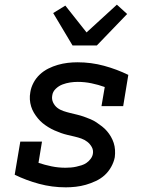

<svg xmlns="http://www.w3.org/2000/svg" viewBox="-20 -795 640 823"><path d="M262 8Q203 8 147.5 -7Q92 -22 43 -46L67 -188H160L145 -97Q172 -88 201 -82Q230 -76 261 -76Q272 -76 284 -77Q296 -78 307 -80.5Q318 -83 329.5 -86.5Q341 -90 351 -97Q361 -104 368.5 -114Q376 -124 378 -135Q381 -151 373.5 -164.5Q366 -178 354.5 -187Q343 -196 329 -201Q315 -206 300 -209.5Q285 -213 270 -216.5Q255 -220 241 -225Q227 -230 213.5 -236Q200 -242 187 -250Q174 -258 163 -267Q152 -276 142.5 -287.5Q133 -299 125.5 -311.5Q118 -324 113.5 -338.5Q109 -353 108 -368.5Q107 -384 110 -400Q113 -420 123.5 -440Q134 -460 150.5 -475.5Q167 -491 187 -501Q207 -511 228 -517Q249 -523 270 -525.5Q291 -528 312 -528Q371 -528 426 -513Q481 -498 530 -474L508 -340H415L429 -422Q401 -432 372 -438Q343 -444 313 -444Q297 -444 280.5 -441.5Q264 -439 248 -433Q232 -427 219 -414.5Q206 -402 204 -386Q201 -370 207.5 -356Q214 -342 225.5 -333Q237 -324 252 -319Q267 -314 281.5 -310.5Q296 -307 310.5 -303.5Q325 -300 339.5 -295Q354 -290 368 -284Q382 -278 394 -270Q406 -262 417.5 -253Q429 -244 438.5 -233Q448 -222 455.5 -209Q463 -196 467.5 -182Q472 -168 473 -152.5Q474 -137 472 -121Q468 -100 456.5 -79.5Q445 -59 428.5 -44Q412 -29 390.5 -19Q369 -9 348 -3Q327 3 305 5.5Q283 8 262 8ZM291 -600 208 -739 260 -771 351 -656 481 -775 525 -735 395 -600Z"/></svg>

Font: Iosevka Etoile Medium
Style: Italic
Weight: 500
Italic angle: -9°
Designer: Belleve Invis
Foundry: Belleve Invis
Version: Version 22.1.2; ttfautohint (v1.8.4)